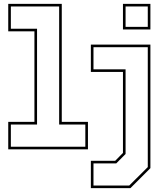

<svg xmlns="http://www.w3.org/2000/svg" viewBox="-20 -770 858 990"><path d="M22.5 0V-141.5H157.5V-608.5H22.5V-750H298.5V-141.5H433.5V0ZM36 -13.5H420V-128H285V-736.5H36V-622H171V-128H36ZM448.5 200V59H574L614 18.5V-399H448.5V-540H755.5V97L652.5 200ZM462 186.5H646.5L742 91.5V-526.5H462V-412.5H627.5V24L579.5 72.5H462ZM614 -618V-750H755.5V-618ZM627.5 -631.5H742V-736.5H627.5Z"/></svg>

Font: Tourney Thin Thin
Style: Regular
Weight: 250
Version: Version 1.015